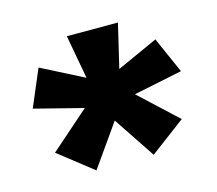

<svg xmlns="http://www.w3.org/2000/svg" viewBox="-73 -637 709 628"><g transform="rotate(-15 281.5 -322.5)"><path d="M181 -98 281 -240 375 -99 494 -188 367 -306 532 -340 478 -462 339 -399 374 -547H201L228 -399L85 -472L32 -347L197 -305L65 -189Z"/></g></svg>

Font: Inconsolata SemiExpanded Black
Style: Regular
Weight: 900
Width: 6
Monospace: yes
Designer: Raph Levien, Cyreal, Brenton Simpson
Foundry: Raph Levien, Cyreal, Google
Version: Version 3.100